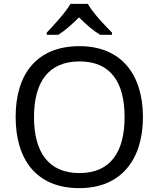

<svg xmlns="http://www.w3.org/2000/svg" viewBox="-20 -964 821 994"><path d="M435 -944H345C319 -899 259 -834 222 -795V-784H282C317 -806 353 -838 389 -874C425 -838 463 -805 498 -784H560V-795C522 -833 459 -899 435 -944ZM720 -358C720 -580 606 -725 392 -725C168 -725 61 -578 61 -359C61 -138 168 10 391 10C606 10 720 -137 720 -358ZM156 -358C156 -538 230 -646 392 -646C553 -646 625 -538 625 -358C625 -178 553 -68 391 -68C230 -68 156 -178 156 -358Z"/></svg>

Font: Noto Sans EgyptHiero
Style: Regular
Weight: 400
Designer: Monotype Design Team
Foundry: Monotype Imaging Inc.
Version: Version 2.002